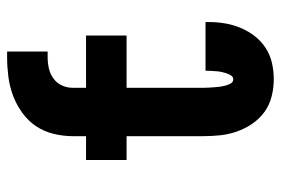

<svg xmlns="http://www.w3.org/2000/svg" viewBox="-145 -637 790 540"><g transform="rotate(-90 250.0 -367.0)"><path d="M297 8Q273 8 249 2Q225 -4 205.5 -18Q186 -32 172 -52.5Q158 -73 150 -96Q142 -119 139.5 -143Q137 -167 137 -191V-406H70V-520H137V-557Q137 -584 143.5 -611Q150 -638 165 -660.5Q180 -683 203 -699.5Q226 -716 251.5 -725.5Q277 -735 304.5 -738.5Q332 -742 359 -742H375V-628H359Q343 -628 327.5 -624.5Q312 -621 299 -611.5Q286 -602 279.5 -587.5Q273 -573 273 -557V-520H420V-406H273V-191Q273 -183 273.5 -175.5Q274 -168 274.5 -160Q275 -152 276 -144.5Q277 -137 279 -129Q281 -121 285 -113.5Q289 -106 297 -106Q304 -106 308 -112.5Q312 -119 314 -125.5Q316 -132 317.5 -138.5Q319 -145 319.5 -152Q320 -159 320.5 -166Q321 -173 321 -180V-184H458V-173Q458 -151 454 -128Q450 -105 441 -84Q432 -63 418 -45Q404 -27 384.5 -14.5Q365 -2 342.5 3Q320 8 297 8Z"/></g></svg>

Font: Iosevka Curly Slab Heavy
Style: Regular
Weight: 900
Monospace: yes
Designer: Belleve Invis
Foundry: Belleve Invis
Version: Version 22.1.2; ttfautohint (v1.8.4)